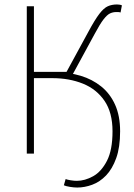

<svg xmlns="http://www.w3.org/2000/svg" viewBox="-20 -688 600 860"><path d="M326 152Q311 152 293 149Q275 146 266 142L274 114Q281 117 296.5 119.5Q312 122 324 122Q360 122 397 101.5Q434 81 459 32.5Q484 -16 484 -100Q484 -184 448 -236.5Q412 -289 351 -313.5Q290 -338 214 -338H132V0H100V-660H132V-366H278L376 -546Q405 -600 425 -626Q445 -652 463 -660Q481 -668 504 -668Q510 -668 516 -667Q522 -666 526 -664L520 -632Q514 -634 509.5 -634Q505 -634 500 -634Q486 -634 473 -628Q460 -622 444 -601.5Q428 -581 404 -536L304 -352L232 -364Q290 -364 341.5 -348.5Q393 -333 433 -301Q473 -269 495.5 -219Q518 -169 518 -100Q518 -28 500.5 20.5Q483 69 455 98Q427 127 393 139.5Q359 152 326 152Z"/></svg>

Font: Source Sans 3 VF
Style: Regular
Weight: 200
Designer: Paul D. Hunt
Foundry: Adobe
Version: Version 3.046;hotconv 1.0.118;makeotfexe 2.5.65603